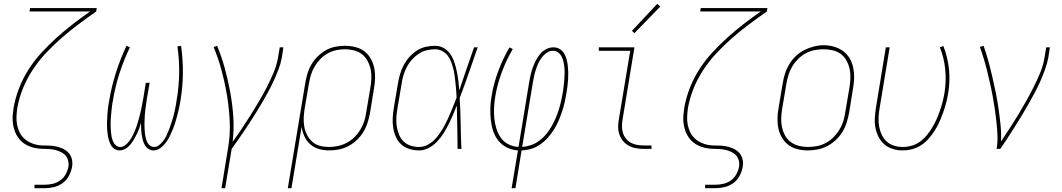

<svg xmlns="http://www.w3.org/2000/svg" viewBox="-20 -777 5540 1002"><path d="M160 205V187H215Q235 187 256 182Q277 177 294.5 164.5Q312 152 322.5 133Q333 114 337 93Q340 75 334.5 57.5Q329 40 316.5 29Q304 18 287 11.5Q270 5 252 2.5Q234 0 215.5 0Q197 0 179 -2Q161 -4 144 -9.5Q127 -15 112 -24Q97 -33 85.5 -45.5Q74 -58 66 -73Q58 -88 53 -105.5Q48 -123 46.5 -141Q45 -159 46.5 -177.5Q48 -196 51 -214Q51 -214 51 -214Q51 -214 51 -215Q60 -266 79.5 -316.5Q99 -367 128.5 -413.5Q158 -460 195.5 -501Q233 -542 274.5 -579.5Q316 -617 360 -651Q404 -685 450 -717H134L137 -735H485L482 -717Q436 -685 390.5 -651Q345 -617 302.5 -580Q260 -543 221 -501.5Q182 -460 151 -413Q120 -366 99.5 -315Q79 -264 70 -212Q67 -190 66 -168.5Q65 -147 69 -126.5Q73 -106 81.5 -88Q90 -70 104.5 -56Q119 -42 137.5 -33Q156 -24 176.5 -20.5Q197 -17 218.5 -17.5Q240 -18 261 -15Q282 -12 301.5 -4Q321 4 335 17.5Q349 31 354.5 51.5Q360 72 356 94Q352 117 340 140Q328 163 307.5 178Q287 193 263 199Q239 205 215 205Z M781 8Q766 8 754 -0.5Q742 -9 735 -21.5Q728 -34 724.5 -48.5Q721 -63 719 -77.5Q717 -92 716.5 -107Q716 -122 716 -138Q712 -122 706.5 -107Q701 -92 694 -77.5Q687 -63 678.5 -48.5Q670 -34 659.5 -21.5Q649 -9 634.5 -0.5Q620 8 604 8Q590 8 577.5 0Q565 -8 558.5 -20.5Q552 -33 548 -46.5Q544 -60 542 -74.5Q540 -89 539 -103.5Q538 -118 538.5 -133Q539 -148 539.5 -163Q540 -178 541.5 -193Q543 -208 545 -223Q547 -238 550 -253Q562 -325 585 -397.5Q608 -470 640 -538L658 -530Q626 -464 603 -392.5Q580 -321 569 -250Q566 -237 564.5 -223.5Q563 -210 561.5 -196.5Q560 -183 559 -169.5Q558 -156 557.5 -142.5Q557 -129 557.5 -115.5Q558 -102 559 -89Q560 -76 562.5 -63.5Q565 -51 570 -39Q575 -27 584.5 -18.5Q594 -10 608 -10Q622 -10 634.5 -20Q647 -30 656 -42.5Q665 -55 672 -68.5Q679 -82 684.5 -95.5Q690 -109 694.5 -123Q699 -137 703 -151.5Q707 -166 710.5 -180Q714 -194 717 -208Q720 -222 722.5 -236.5Q725 -251 728 -265L741 -345H761L747 -265Q745 -251 743 -236.5Q741 -222 739 -208Q737 -194 736 -179.5Q735 -165 734.5 -151Q734 -137 734 -123Q734 -109 735 -95Q736 -81 738.5 -67.5Q741 -54 745.5 -41.5Q750 -29 760 -19.5Q770 -10 784 -10Q798 -10 810 -19.5Q822 -29 831 -40.5Q840 -52 846.5 -65Q853 -78 858.5 -91.5Q864 -105 868.5 -118.5Q873 -132 877.5 -145.5Q882 -159 885.5 -172.5Q889 -186 892 -200Q895 -214 897.5 -227.5Q900 -241 902 -255Q914 -326 915 -396Q916 -466 906 -535L925 -538Q935 -467 934.5 -396Q934 -325 922 -253Q919 -234 915 -215Q911 -196 906 -177.5Q901 -159 895.5 -140.5Q890 -122 882.5 -103.5Q875 -85 866.5 -67.5Q858 -50 846 -33.5Q834 -17 817 -4.5Q800 8 781 8Z M1136 205 1170 -3Q1182 -72 1179 -141Q1176 -210 1165 -276.5Q1154 -343 1137 -407Q1120 -471 1095 -531L1113 -538Q1137 -480 1153.5 -419.5Q1170 -359 1181.5 -296Q1193 -233 1197.5 -168Q1202 -103 1194 -37Q1219 -71 1242.5 -106.5Q1266 -142 1288.5 -177.5Q1311 -213 1332.5 -249.5Q1354 -286 1373 -323Q1392 -360 1408 -398.5Q1424 -437 1431 -477L1440 -530H1459L1451 -477Q1445 -445 1433 -413.5Q1421 -382 1406.5 -351Q1392 -320 1375.5 -290Q1359 -260 1341.5 -230.5Q1324 -201 1305.5 -172Q1287 -143 1268 -114Q1249 -85 1229 -56.5Q1209 -28 1189 0L1155 205Z M1482 205 1573 -343Q1577 -368 1584.5 -393Q1592 -418 1605.5 -441Q1619 -464 1638.5 -483Q1658 -502 1681 -515Q1704 -528 1730 -533Q1756 -538 1781 -538Q1808 -538 1834 -531.5Q1860 -525 1880.5 -510Q1901 -495 1914 -472.5Q1927 -450 1932.5 -424.5Q1938 -399 1937.5 -371.5Q1937 -344 1932 -317L1911 -187Q1906 -161 1898 -136Q1890 -111 1876 -88Q1862 -65 1842 -46Q1822 -27 1798 -14.5Q1774 -2 1748.5 3Q1723 8 1697 8Q1670 8 1644 0.5Q1618 -7 1599 -24Q1580 -41 1569 -65Q1558 -89 1554 -115L1501 205ZM1697 -10Q1720 -10 1743.5 -15Q1767 -20 1789 -31.5Q1811 -43 1829 -60.5Q1847 -78 1860 -99.5Q1873 -121 1880.5 -143.5Q1888 -166 1891 -190L1913 -320Q1917 -344 1918 -368.5Q1919 -393 1914 -416Q1909 -439 1898 -459.5Q1887 -480 1869 -494Q1851 -508 1827.5 -514Q1804 -520 1780 -520Q1757 -520 1734 -515Q1711 -510 1689.5 -498Q1668 -486 1651 -468Q1634 -450 1621.5 -429Q1609 -408 1602.5 -385.5Q1596 -363 1592 -340L1570 -211Q1566 -187 1565 -163Q1564 -139 1568 -116Q1572 -93 1582.5 -72.5Q1593 -52 1610 -37Q1627 -22 1649.5 -16Q1672 -10 1697 -10Z M2167 8Q2142 8 2117 0.5Q2092 -7 2074 -23.5Q2056 -40 2046 -62.5Q2036 -85 2032 -110Q2028 -135 2029.5 -161Q2031 -187 2035 -213L2057 -343Q2061 -367 2068 -391Q2075 -415 2087 -437.5Q2099 -460 2116.5 -479.5Q2134 -499 2155.5 -513Q2177 -527 2201.5 -532.5Q2226 -538 2251 -538Q2276 -538 2297 -525.5Q2318 -513 2331 -493.5Q2344 -474 2351.5 -451Q2359 -428 2364 -404Q2369 -380 2372 -355.5Q2375 -331 2377 -306Q2396 -362 2415 -418Q2434 -474 2454 -530H2473Q2450 -464 2427 -397.5Q2404 -331 2379 -265Q2383 -199 2384 -132.5Q2385 -66 2388 0H2368Q2367 -56 2366.5 -112.5Q2366 -169 2364 -226Q2354 -201 2343.5 -176.5Q2333 -152 2321 -128Q2309 -104 2294.5 -81Q2280 -58 2261 -38Q2242 -18 2217.5 -5Q2193 8 2167 8ZM2167 -10Q2195 -10 2220 -26Q2245 -42 2263 -65Q2281 -88 2295 -113Q2309 -138 2320.5 -164Q2332 -190 2342.5 -216Q2353 -242 2363 -268Q2362 -287 2360.5 -306.5Q2359 -326 2357 -345Q2355 -364 2352.5 -383Q2350 -402 2345 -420.5Q2340 -439 2333.5 -456.5Q2327 -474 2315.5 -488Q2304 -502 2287 -511Q2270 -520 2251 -520Q2229 -520 2206.5 -514.5Q2184 -509 2164.5 -496Q2145 -483 2129 -465Q2113 -447 2102.5 -426.5Q2092 -406 2085.5 -384Q2079 -362 2076 -340L2054 -210Q2050 -187 2048.5 -163.5Q2047 -140 2050.5 -118Q2054 -96 2062 -75.5Q2070 -55 2085.5 -39.5Q2101 -24 2122.5 -17Q2144 -10 2167 -10Z M2650 205 2683 8Q2652 6 2625 -7.5Q2598 -21 2580 -44Q2562 -67 2553 -95.5Q2544 -124 2541 -154Q2538 -184 2539 -215.5Q2540 -247 2546 -278Q2551 -310 2560 -343Q2569 -376 2581 -408Q2593 -440 2607.5 -470.5Q2622 -501 2639 -530L2656 -521Q2639 -492 2625 -462.5Q2611 -433 2599.5 -402Q2588 -371 2579 -339Q2570 -307 2565 -275Q2560 -247 2558.5 -218Q2557 -189 2559.5 -161.5Q2562 -134 2570 -107.5Q2578 -81 2593 -59Q2608 -37 2632.5 -24.5Q2657 -12 2686 -10L2742 -350Q2745 -369 2749.5 -388Q2754 -407 2760.5 -425Q2767 -443 2776.5 -461.5Q2786 -480 2799 -495.5Q2812 -511 2830.5 -520.5Q2849 -530 2868 -530Q2886 -530 2900.5 -521.5Q2915 -513 2923.5 -499Q2932 -485 2936.5 -469Q2941 -453 2943 -436Q2945 -419 2945.5 -401.5Q2946 -384 2945 -366.5Q2944 -349 2942 -331.5Q2940 -314 2937 -296Q2933 -271 2927.5 -246Q2922 -221 2914 -197Q2906 -173 2896 -149Q2886 -125 2872 -102.5Q2858 -80 2840 -59.5Q2822 -39 2800 -23.5Q2778 -8 2753 -0.5Q2728 7 2702 8L2670 205ZM2705 -10Q2729 -12 2752 -20Q2775 -28 2795 -43Q2815 -58 2831 -77.5Q2847 -97 2859 -118.5Q2871 -140 2880.5 -162Q2890 -184 2897 -207Q2904 -230 2909 -253Q2914 -276 2918 -299Q2920 -315 2922 -330.5Q2924 -346 2925 -361.5Q2926 -377 2926.5 -392.5Q2927 -408 2925.5 -423.5Q2924 -439 2921 -453.5Q2918 -468 2911.5 -481Q2905 -494 2893 -503Q2881 -512 2865 -512Q2848 -512 2833 -501.5Q2818 -491 2807 -476.5Q2796 -462 2789 -446Q2782 -430 2776.5 -413.5Q2771 -397 2767.5 -380.5Q2764 -364 2761 -347Z M3340 0Q3319 0 3299 -3.5Q3279 -7 3261.5 -16.5Q3244 -26 3231.5 -41Q3219 -56 3212.5 -75Q3206 -94 3206 -114.5Q3206 -135 3210 -156L3269 -512H3105V-530H3291L3229 -153Q3226 -135 3226 -117Q3226 -99 3231 -83Q3236 -67 3247 -53.5Q3258 -40 3272.5 -32Q3287 -24 3304.5 -21Q3322 -18 3340 -18H3380V0ZM3291 -604 3278 -616 3410 -757 3426 -743Z M3660 205V187H3715Q3735 187 3756 182Q3777 177 3794.5 164.5Q3812 152 3822.5 133Q3833 114 3837 93Q3840 75 3834.5 57.5Q3829 40 3816.5 29Q3804 18 3787 11.5Q3770 5 3752 2.5Q3734 0 3715.5 0Q3697 0 3679 -2Q3661 -4 3644 -9.5Q3627 -15 3612 -24Q3597 -33 3585.5 -45.5Q3574 -58 3566 -73Q3558 -88 3553 -105.5Q3548 -123 3546.5 -141Q3545 -159 3546.5 -177.5Q3548 -196 3551 -214Q3551 -214 3551 -214Q3551 -214 3551 -215Q3560 -266 3579.5 -316.5Q3599 -367 3628.5 -413.5Q3658 -460 3695.5 -501Q3733 -542 3774.5 -579.5Q3816 -617 3860 -651Q3904 -685 3950 -717H3634L3637 -735H3985L3982 -717Q3936 -685 3890.5 -651Q3845 -617 3802.5 -580Q3760 -543 3721 -501.5Q3682 -460 3651 -413Q3620 -366 3599.5 -315Q3579 -264 3570 -212Q3567 -190 3566 -168.5Q3565 -147 3569 -126.5Q3573 -106 3581.5 -88Q3590 -70 3604.5 -56Q3619 -42 3637.5 -33Q3656 -24 3676.5 -20.5Q3697 -17 3718.5 -17.5Q3740 -18 3761 -15Q3782 -12 3801.5 -4Q3821 4 3835 17.5Q3849 31 3854.5 51.5Q3860 72 3856 94Q3852 117 3840 140Q3828 163 3807.5 178Q3787 193 3763 199Q3739 205 3715 205Z M4195 8Q4168 8 4142 1.5Q4116 -5 4095.5 -20Q4075 -35 4061.5 -57.5Q4048 -80 4042.5 -105.5Q4037 -131 4037.5 -158.5Q4038 -186 4043 -213L4065 -343Q4069 -369 4077 -394Q4085 -419 4099 -442Q4113 -465 4133.5 -484.5Q4154 -504 4178 -516Q4202 -528 4228 -534.5Q4254 -541 4279 -541Q4306 -541 4332 -533.5Q4358 -526 4379 -511Q4400 -496 4413.5 -473.5Q4427 -451 4432.5 -425Q4438 -399 4437.5 -371.5Q4437 -344 4432 -317L4411 -187Q4406 -161 4398 -136Q4390 -111 4376 -88Q4362 -65 4341.5 -46Q4321 -27 4297 -14.5Q4273 -2 4247 3Q4221 8 4196 8Q4196 8 4195.5 8Q4195 8 4195 8ZM4196 -10Q4219 -10 4243 -14.5Q4267 -19 4289 -30.5Q4311 -42 4329 -60Q4347 -78 4360 -99Q4373 -120 4380.5 -143Q4388 -166 4391 -190L4413 -320Q4417 -344 4418 -369Q4419 -394 4414 -417Q4409 -440 4397.5 -461Q4386 -482 4367.5 -495.5Q4349 -509 4325 -514.5Q4301 -520 4277 -520Q4253 -520 4229.5 -515Q4206 -510 4184.5 -498.5Q4163 -487 4145 -469Q4127 -451 4114.5 -430Q4102 -409 4095 -386Q4088 -363 4084 -340L4062 -210Q4058 -186 4057 -161.5Q4056 -137 4061 -113.5Q4066 -90 4077 -70Q4088 -50 4106.5 -36Q4125 -22 4148.5 -16Q4172 -10 4196 -10Z M4690 8Q4664 8 4639.5 0.5Q4615 -7 4596 -23Q4577 -39 4565.5 -61.5Q4554 -84 4549 -109Q4544 -134 4545.5 -160.5Q4547 -187 4551 -213L4603 -530H4623L4570 -210Q4566 -187 4565 -163Q4564 -139 4568 -116.5Q4572 -94 4581.5 -74Q4591 -54 4607 -39Q4623 -24 4645 -17Q4667 -10 4691 -10Q4714 -10 4737.5 -16.5Q4761 -23 4781 -37.5Q4801 -52 4817 -71.5Q4833 -91 4845.5 -112Q4858 -133 4868 -155.5Q4878 -178 4885.5 -200Q4893 -222 4899 -245Q4905 -268 4909 -292Q4919 -354 4913 -414.5Q4907 -475 4885 -530L4903 -537Q4926 -479 4932.5 -416Q4939 -353 4928 -289Q4924 -264 4917.5 -239.5Q4911 -215 4902.5 -191Q4894 -167 4883.5 -143Q4873 -119 4859 -97Q4845 -75 4827.5 -54.5Q4810 -34 4787.5 -19.5Q4765 -5 4740 1.5Q4715 8 4690 8Z M5181 0Q5187 -35 5185.5 -69.5Q5184 -104 5180.5 -138Q5177 -172 5172 -205.5Q5167 -239 5161 -272.5Q5155 -306 5147.5 -339Q5140 -372 5132 -404.5Q5124 -437 5114.5 -469Q5105 -501 5094 -532L5113 -538Q5127 -499 5138 -458.5Q5149 -418 5158.5 -377Q5168 -336 5176.5 -294.5Q5185 -253 5191 -211Q5197 -169 5201.5 -126Q5206 -83 5204 -39Q5228 -74 5250.5 -109Q5273 -144 5294.5 -179.5Q5316 -215 5336.5 -251.5Q5357 -288 5375.5 -325Q5394 -362 5409.5 -400Q5425 -438 5431 -477L5440 -530H5459L5451 -477Q5445 -445 5433.5 -413.5Q5422 -382 5408.5 -351.5Q5395 -321 5379 -291Q5363 -261 5346 -231.5Q5329 -202 5311.5 -172.5Q5294 -143 5275.5 -114.5Q5257 -86 5238.5 -57Q5220 -28 5200 0Z"/></svg>

Font: Iosevka Curly Thin Oblique
Style: Regular
Weight: 100
Italic angle: -9°
Monospace: yes
Designer: Belleve Invis
Foundry: Belleve Invis
Version: Version 11.1.0; ttfautohint (v1.8.3)